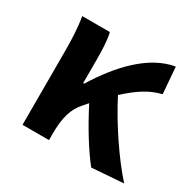

<svg xmlns="http://www.w3.org/2000/svg" viewBox="-133 -714 875 867"><g transform="rotate(30 304.5 -281.0)"><path d="M79 0H217V-32C217 -114 231 -169 271 -212C278 -220 285 -228 291 -235C342 -135 397 -47 444 12L609 0C532 -85 441 -222 385 -332C448 -390 499 -422 558 -436L547 -574C419 -552 311 -436 227 -300H222V-423C222 -475 220 -525 211 -560H67C77 -503 79 -437 79 -393Z"/></g></svg>

Font: Noto Sans JP
Style: Bold
Weight: 700
Designer: Ryoko NISHIZUKA  (kana, bopomofo & ideographs); Paul D. Hunt (Latin, Greek & Cyrillic); Sandoll Communications , Soo-you
Foundry: Adobe
Version: Version 2.002;hotconv 1.0.116;makeotfexe 2.5.65601